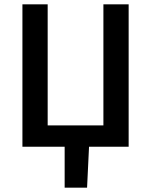

<svg xmlns="http://www.w3.org/2000/svg" viewBox="-20 -674 694 882"><path d="M83 0V-654H199V-98H455V-654H571V0H389L380 188H277V0Z"/></svg>

Font: CV Source Sans Light
Style: Bold
Weight: 600
Designer: Paul D. Hunt
Foundry: Adobe Systems Incorporated
Version: Version 3.001